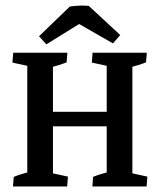

<svg xmlns="http://www.w3.org/2000/svg" viewBox="-20 -674 578 694"><path d="M300.8 -652.8 414.6 -547.4 388.2 -517.1 237.8 -603.5ZM300.8 -652.8 293 -604 147.5 -513.7 121.1 -543 232.4 -650.4Q249.5 -652.8 265.4 -653.6Q281.2 -654.3 300.8 -652.8ZM365.7 -7.3V-476.6H458.5V-7.3ZM78.6 -7.3V-476.6H171.4V-7.3ZM121.1 -217.3V-270H412.6V-217.3ZM26.9 0 29.8 -34.7Q54.2 -44.9 91.3 -53.7L78.6 -13.2V-84H171.4V-13.2L160.6 -49.8L225.6 -35.6L222.7 0ZM314 0 316.4 -34.7Q341.3 -44.9 378.4 -53.7L365.7 -13.2V-84H458.5V-13.2L447.8 -49.8L512.7 -35.6L509.8 0ZM510.7 -483.4 507.8 -448.7Q482.9 -438.5 446.3 -429.7L458.5 -470.2V-399.4H365.7V-470.2L377 -433.6L312 -447.8L314.5 -483.4ZM223.6 -483.4 220.7 -448.7Q196.3 -438.5 159.2 -429.7L171.4 -470.2V-399.4H78.6V-470.2L89.8 -433.6L24.9 -447.8L27.8 -483.4Z"/></svg>

Font: Markazi Text Medium
Style: Regular
Weight: 500
Designer: Borna Izadpanah (Arabic designer), Fiona Ross (Arabic design director) and Florian Runge (Latin designer)
Foundry: Borna Izadpanah and Florian Runge
Version: Version 1.001